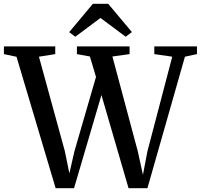

<svg xmlns="http://www.w3.org/2000/svg" viewBox="-40 -986 1052 1006"><path d="M-19.5 -702.5V-743H249.5V-702.5L164 -689L300 -193L323.5 -77.5L350 -193.5L463 -583L431 -690L363 -702.5V-743H639V-702.5L549 -690L682 -193L709 -70L732.5 -193.5L862.5 -689L768.5 -702.5V-743H992V-702.5L929 -689L732.5 0H633.5L491.5 -488L348 0H251.5L46.5 -688.5ZM354.5 -793.5 322.5 -817.5 446.5 -966H527L651 -818L618.5 -793.5L486.5 -892Z"/></svg>

Font: Merriweather 60pt Medium
Style: Regular
Weight: 500
Version: Version 2.100